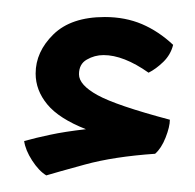

<svg xmlns="http://www.w3.org/2000/svg" viewBox="-20 -553 233 229"><path d="M35.2 -343.8Q26.4 -349.1 18.3 -361.6Q10.3 -374 8.8 -384.8Q22.9 -388.7 40 -392.3Q57.1 -396 82.5 -398.9Q50.3 -411.6 36.4 -428.5Q22.5 -445.3 22.5 -465.3Q22.5 -491.2 43.7 -512Q64.9 -532.7 105 -532.7Q129.4 -532.7 149.4 -524.2Q169.4 -515.6 186.5 -499.5Q183.6 -487.8 174.8 -479.2Q166 -470.7 157.2 -466.3Q127.4 -487.3 103.5 -487.3Q92.8 -487.3 83.5 -481.9Q74.2 -476.6 74.2 -464.4Q74.2 -451.7 96.4 -439.5Q118.7 -427.2 182.6 -410.2Q182.6 -401.9 177.5 -388.9Q172.4 -376 165 -369.6Q115.7 -366.2 81.1 -356.7Q46.4 -347.2 35.2 -343.8Z"/></svg>

Font: Harmattan SemiBold
Style: Regular
Weight: 600
Designer: George W. Nuss III and SIL International
Foundry: SIL International
Version: Version 4.000